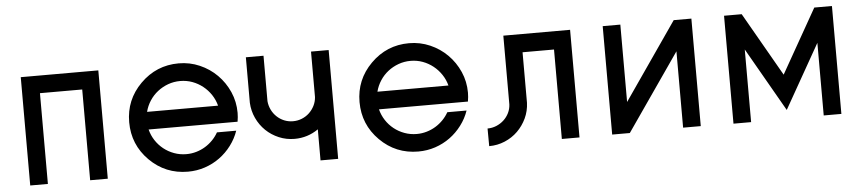

<svg xmlns="http://www.w3.org/2000/svg" viewBox="-37 -722 4159 926"><g transform="rotate(-5 2042.5 -258.5)"><path d="M164.1 2.4H78.6V-522H454.1V2.4H368.7V-437H164.1Z M842.8 2.4Q733.9 2.4 657.2 -74.2Q580.6 -150.9 580.6 -259.8Q580.6 -368.2 657.2 -444.8Q734.4 -522 842.8 -522Q896.5 -522 944.1 -501.2Q991.7 -480.5 1027.6 -444.6Q1063.5 -408.7 1084.5 -361.1Q1105.5 -313.5 1105.5 -259.8Q1105.5 -249.5 1104.5 -238.8Q1103.5 -228 1101.6 -216.8H670.9Q678.2 -188 694.1 -163.6Q710 -139.2 732.7 -121.1Q755.4 -103 783.4 -92.8Q811.5 -82.5 842.8 -82.5Q867.7 -82.5 890.9 -89.4Q914.1 -96.2 934.1 -108.4Q954.1 -120.6 970.5 -137.5Q986.8 -154.3 998 -174.3H1091.3Q1078.1 -136.2 1053.7 -103.8Q1029.3 -71.3 996.8 -47.6Q964.4 -23.9 925 -10.7Q885.7 2.4 842.8 2.4ZM670.9 -302.2H1014.6Q1007.3 -330.6 991 -355.2Q974.6 -379.9 951.9 -397.9Q929.2 -416 901.4 -426.3Q873.5 -436.5 842.8 -436.5Q812 -436.5 783.9 -426.3Q755.9 -416 733.2 -398.2Q710.4 -380.4 694.3 -355.7Q678.2 -331.1 670.9 -302.2Z M1569.3 -522.9V3.9H1483.9V-146.5Q1432.1 -110.4 1368.7 -110.4Q1328.6 -110.4 1293 -125.5Q1257.3 -140.6 1230.2 -166.7Q1203.1 -192.9 1186.8 -228Q1170.4 -263.2 1168.5 -302.7V-522.9H1253.9V-302.7Q1255.9 -280.8 1265.4 -261.2Q1274.9 -241.7 1290.3 -227.1Q1305.7 -212.4 1325.7 -204.1Q1345.7 -195.8 1368.7 -195.8Q1391.1 -195.8 1411.6 -204.1Q1432.1 -212.4 1447.5 -227.1Q1462.9 -241.7 1472.7 -261.2Q1482.4 -280.8 1483.9 -302.7V-522.9Z M1958 2.4Q1849.1 2.4 1772.5 -74.2Q1695.8 -150.9 1695.8 -259.8Q1695.8 -368.2 1772.5 -444.8Q1849.6 -522 1958 -522Q2011.7 -522 2059.3 -501.2Q2106.9 -480.5 2142.8 -444.6Q2178.7 -408.7 2199.7 -361.1Q2220.7 -313.5 2220.7 -259.8Q2220.7 -249.5 2219.7 -238.8Q2218.8 -228 2216.8 -216.8H1786.1Q1793.5 -188 1809.3 -163.6Q1825.2 -139.2 1847.9 -121.1Q1870.6 -103 1898.7 -92.8Q1926.8 -82.5 1958 -82.5Q1982.9 -82.5 2006.1 -89.4Q2029.3 -96.2 2049.3 -108.4Q2069.3 -120.6 2085.7 -137.5Q2102.1 -154.3 2113.3 -174.3H2206.5Q2193.4 -136.2 2168.9 -103.8Q2144.5 -71.3 2112.1 -47.6Q2079.6 -23.9 2040.3 -10.7Q2001 2.4 1958 2.4ZM1786.1 -302.2H2129.9Q2122.6 -330.6 2106.2 -355.2Q2089.8 -379.9 2067.1 -397.9Q2044.4 -416 2016.6 -426.3Q1988.8 -436.5 1958 -436.5Q1927.2 -436.5 1899.2 -426.3Q1871.1 -416 1848.4 -398.2Q1825.7 -380.4 1809.6 -355.7Q1793.5 -331.1 1786.1 -302.2Z M2299.8 -79.1Q2322.3 -79.1 2342.8 -87.6Q2363.3 -96.2 2378.9 -110.6Q2394.5 -125 2404.1 -144.5Q2413.6 -164.1 2414.6 -186V-518.6H2737.8V2.4H2652.3V-430.7H2500V-186Q2498.5 -146.5 2482.2 -111.6Q2465.8 -76.7 2439 -50.3Q2412.1 -23.9 2376.2 -8.8Q2340.3 6.3 2300.3 6.3Z M3239.7 -370.6 2981.4 2.4H2896V-522.5H2981.4V-147.9L3239.7 -521.5H3325.2V-1H3239.7Z M3568.8 1H3483.4V-521.5H3568.8L3745.1 -213.4L3920.4 -522.9H4005.9V-0.5H3920.4V-352.1L3745.1 -42.5L3568.8 -350.6Z"/></g></svg>

Font: Proletarsk
Style: Regular
Weight: 400
Designer: Peter Wiegel, original typeface by Carl Albert Fahrenwaldt 1901
Foundry: Peter Wiegel
Version: Version 1.000 2010 initial release